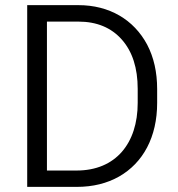

<svg xmlns="http://www.w3.org/2000/svg" viewBox="-20 -731 696 751"><path d="M279.8 0C343.3 0 398.4 -13.7 445.8 -40.5C540 -94.2 594.7 -195.3 594.7 -328.6V-382.3C594.7 -449.2 581.5 -506.8 555.7 -556.2C503.4 -654.3 407.7 -710.9 286.6 -710.9H86.4V0ZM286.6 -646.5C358.4 -646.5 415 -623 456.5 -576.2C498 -529.3 518.6 -464.8 518.6 -383.3V-328.6C518.6 -170.4 432.6 -64 279.8 -64H163.6V-646.5Z"/></svg>

Font: Vazirmatn Light
Style: Regular
Weight: 300
Designer: Saber Rastikerdar
Foundry: Saber Rastikerdar
Version: Version 33.003